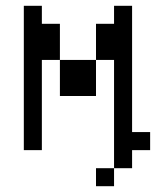

<svg xmlns="http://www.w3.org/2000/svg" viewBox="-20 -520 540 665"><path d="M500 0V-62.5H437.5V-500H375V-437.5H312.5Q312.5 -437.5 312.5 -312.5H187.5Q187.5 -312.5 187.5 -187.5H312.5Q312.5 -187.5 312.5 -312.5H375Q375 -312.5 375 62.5H312.5V125H375V62.5H437.5V0ZM62.5 -500Q62.5 -500 62.5 0H125V-312.5H187.5Q187.5 -312.5 187.5 -437.5H125V-500Z"/></svg>

Font: BFUnifontExMono
Style: Regular
Weight: 500
Version: Version 15.0.06